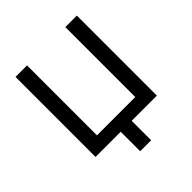

<svg xmlns="http://www.w3.org/2000/svg" viewBox="-233 -877 1213 1213"><g transform="rotate(-45 373.0 -270.5)"><path d="M99 0V-715H202V-90H544V-715H647V0H422V174H324V0Z"/></g></svg>

Font: Wix Madefor Text Medium
Style: Regular
Weight: 500
Designer: Dalton Maag Ltd
Foundry: Dalton Maag Ltd
Version: Version 3.100